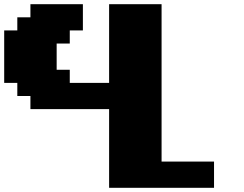

<svg xmlns="http://www.w3.org/2000/svg" viewBox="-20 -895 1165 915"><path d="M500 0H1000V-125H750V-875H500V-500H312.5V-562.5H250V-687.5H312.5V-750H375V-875H125V-812.5H62.5V-750H0V-500H62.5V-437.5H125V-375H500Z"/></svg>

Font: Faithful 32x
Style: Bold
Weight: 400
Foundry: Faithful Resource Pack
Version: Version 1.0; January 27, 2023